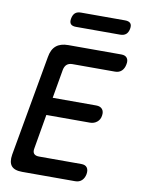

<svg xmlns="http://www.w3.org/2000/svg" viewBox="-98 -986 797 1055"><g transform="rotate(10 300.0 -459.0)"><path d="M195 -430H438Q461 -430 472 -416.5Q483 -403 479 -380Q476 -358 459.5 -344.5Q443 -331 420 -331H177L144 -139Q140 -119 148.5 -109Q157 -99 177 -99H413Q436 -99 445.5 -85.5Q455 -72 451 -49Q447 -27 433 -13.5Q419 0 396 0H100Q57 0 40 -20.5Q23 -41 30 -84L130 -646Q137 -689 161.5 -709.5Q186 -730 229 -730H525Q548 -730 557.5 -716.5Q567 -703 562 -681Q558 -658 544 -644.5Q530 -631 507 -631H270Q250 -631 238.5 -621Q227 -611 223 -591ZM253 -836Q232 -836 223.5 -846Q215 -856 219 -877Q223 -898 234.5 -908Q246 -918 267 -918H513Q534 -918 543 -908Q552 -898 548 -877Q544 -856 532 -846Q520 -836 499 -836Z"/></g></svg>

Font: Maple Mono NL Medium
Style: Italic
Weight: 500
Italic angle: -10°
Monospace: yes
Designer: subframe7536
Version: Version 7.000